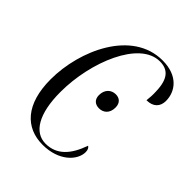

<svg xmlns="http://www.w3.org/2000/svg" viewBox="-165 -636 737 737"><g transform="rotate(45 203.5 -267.5)"><path d="M191 10C279 10 328 -43 328 -87C328 -100 323 -108 317 -111C293 -42 256 -1 196 -1C135 -1 96 -63 96 -182C96 -345 173 -535 283 -535C328 -535 352 -509 354 -444C355 -426 354 -409 352 -393C389 -393 407 -414 407 -444C407 -495 371 -545 288 -545C123 -545 35 -347 35 -190C35 -55 98 10 191 10ZM245 -242C268 -242 288 -257 288 -289C288 -315 272 -326 253 -326C228 -326 209 -308 209 -278C209 -253 225 -242 245 -242Z"/></g></svg>

Font: Noto Serif Display Condensed Light
Style: Italic
Weight: 300
Width: 3
Italic angle: -12°
Designer: Monotype Design Team
Foundry: Monotype Imaging Inc.
Version: Version 2.009